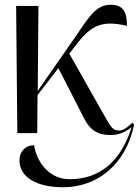

<svg xmlns="http://www.w3.org/2000/svg" viewBox="-20 -561 585 809"><path d="M53 0H137L138 -160L226 -274L335 -61C359 -14 390 8 446 8C486 8 517 -10 535 -26C477 159 361 194 273 194C178 194 131 108 124 51C85 51 62 80 62 114C62 185 133 228 246 228C390 228 511 132 545 -36L538 -44C521 -28 501 -11 483 -11C456 -11 447 -26 427 -61L272 -335L296 -366C357 -446 400 -480 515 -452C515 -504 503 -541 447 -541C385 -541 356 -491 301 -411L139 -178L142 -536H48Z"/></svg>

Font: Noto Serif Display
Style: Regular
Weight: 400
Designer: Monotype Design Team
Foundry: Monotype Imaging Inc.
Version: Version 2.009